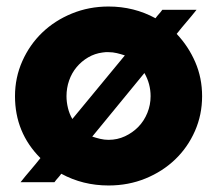

<svg xmlns="http://www.w3.org/2000/svg" viewBox="-20 -559 666 589"><path d="M43 0Q58 -19 73.5 -37Q89 -55 104 -74Q26 -152 26 -264Q26 -321 48.5 -371.5Q71 -422 109.5 -459Q148 -496 200.5 -517.5Q253 -539 313 -539Q391 -539 457 -503Q462 -510 467.5 -516Q473 -522 478 -529H583Q568 -510 552.5 -492Q537 -474 522 -455Q558 -417 579 -368.5Q600 -320 600 -264Q600 -207 578 -157Q556 -107 517.5 -70Q479 -33 426.5 -11.5Q374 10 313 10Q234 10 168 -26Q163 -19 157.5 -13Q152 -7 147 0ZM184 -264Q184 -246 188.5 -227.5Q193 -209 202 -194Q243 -243 282.5 -291.5Q322 -340 363 -389Q351 -393 338.5 -396Q326 -399 313 -399Q308 -399 304 -399Q300 -399 295 -398Q271 -395 250.5 -383Q230 -371 215 -353Q200 -335 192 -312Q184 -289 184 -264ZM313 -130Q340 -130 363.5 -141Q387 -152 404.5 -170Q422 -188 432 -212.5Q442 -237 442 -264Q442 -302 423 -335Q383 -286 343 -237.5Q303 -189 263 -140Q275 -136 287.5 -133Q300 -130 313 -130Z"/></svg>

Font: Rosa Sans Black
Style: Regular
Weight: 900
Designer: Pentagram / MCKL
Foundry: Pentagram / MCKL
Version: Version 1.005;September 16, 2019;FontCreator 11.5.0.2425 64-